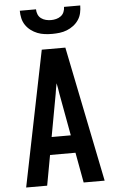

<svg xmlns="http://www.w3.org/2000/svg" viewBox="-62 -997 625 1038"><g transform="rotate(-5 250.0 -477.5)"><path d="M37 0 186 -735H314L463 0H349L319 -164H181L151 0ZM198 -260H302L260 -490Q258 -504 255.5 -518.5Q253 -533 250 -547Q247 -533 244.5 -518.5Q242 -504 240 -490ZM250 -815Q230 -815 209.5 -817.5Q189 -820 170 -827.5Q151 -835 134.5 -847.5Q118 -860 106.5 -877Q95 -894 90.5 -914.5Q86 -935 86 -955H174Q174 -941 179.5 -927.5Q185 -914 196.5 -905.5Q208 -897 222 -893.5Q236 -890 250 -890Q264 -890 278 -893.5Q292 -897 303.5 -905.5Q315 -914 320.5 -927.5Q326 -941 326 -955H414Q414 -935 409.5 -914.5Q405 -894 393.5 -877Q382 -860 365.5 -847.5Q349 -835 330 -827.5Q311 -820 290.5 -817.5Q270 -815 250 -815Z"/></g></svg>

Font: Iosevka Custom
Style: Bold
Weight: 700
Monospace: yes
Designer: Belleve Invis
Foundry: Belleve Invis
Version: Version 30.3.3; ttfautohint (v1.8.3)